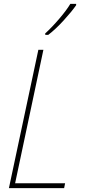

<svg xmlns="http://www.w3.org/2000/svg" viewBox="-20 -971 437 991"><path d="M26 0 178 -714H204L58 -25H316L311 0ZM214 -791H229Q267 -820 308.5 -865.5Q350 -911 373 -944V-951H343Q324 -919 286.5 -875Q249 -831 213 -798Z"/></svg>

Font: Noto Sans UI SemiCondensed Thin
Style: Italic
Weight: 250
Width: 4
Italic angle: -12°
Designer: Monotype Design Team
Foundry: Monotype Imaging Inc.
Version: Version 1.901